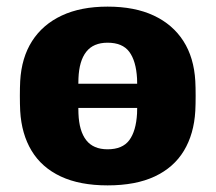

<svg xmlns="http://www.w3.org/2000/svg" viewBox="-20 -550 651 580"><path d="M103 -224Q92 -224 85 -231Q78 -238 78 -249V-271Q78 -282 85 -289.5Q92 -297 103 -297H507Q517 -297 524.5 -289.5Q532 -282 532 -271V-249Q532 -238 524.5 -231Q517 -224 507 -224ZM305 10Q221 10 163.5 -17Q106 -44 75.5 -94.5Q45 -145 41 -215Q40 -235 40 -260.5Q40 -286 41 -305Q45 -376 77 -426Q109 -476 166.5 -503Q224 -530 305 -530Q387 -530 444.5 -503Q502 -476 534 -426Q566 -376 570 -305Q571 -286 571 -260.5Q571 -235 570 -215Q566 -145 535.5 -94.5Q505 -44 447.5 -17Q390 10 305 10ZM305 -99Q350 -99 370.5 -126.5Q391 -154 394 -207Q394 -215 394.5 -229.5Q395 -244 395 -260Q395 -276 394.5 -291Q394 -306 394 -313Q391 -366 370.5 -393.5Q350 -421 305 -421Q262 -421 240.5 -393.5Q219 -366 217 -313Q217 -306 216.5 -291Q216 -276 216 -260Q216 -244 216.5 -229.5Q217 -215 217 -207Q219 -154 240.5 -126.5Q262 -99 305 -99Z"/></svg>

Font: DVN-Rubik
Style: Bold
Weight: 700
Designer: Hubert and Fischer
Foundry: Hubert & Fischer
Version: Version 2.102